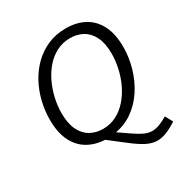

<svg xmlns="http://www.w3.org/2000/svg" viewBox="-199 -858 1126 1182"><g transform="rotate(-30 364.5 -266.5)"><path d="M581 174.4Q543.6 174.4 504.4 154.6Q465.2 134.7 414.7 95.4Q364.2 56 290.9 -0.3L309.3 8.7Q238.6 6.7 184.4 -23.8Q130.2 -54.4 99.7 -115.2Q69.2 -176 69.2 -268Q69.2 -331.3 84.4 -394.5Q99.6 -457.7 129.5 -513.7Q159.5 -569.7 203.9 -613.2Q248.2 -656.7 306.1 -681.9Q363.9 -707.1 435 -707.1Q510 -707.1 566.4 -676.7Q622.7 -646.4 654 -585Q685.4 -523.7 685.4 -431Q685.4 -359 664.7 -286.2Q644.1 -213.4 603.9 -151.4Q563.8 -89.4 504.6 -47.9Q445.5 -6.4 369.2 4L369.5 -8.1Q423.7 29.6 461.1 55.2Q498.4 80.9 526.7 93.9Q555 106.8 582.6 106.8Q606.3 106.8 632.5 97.2Q658.6 87.5 693 67.8L721.7 120.4Q678.7 148.1 644.9 161.3Q611 174.4 581 174.4ZM325.7 -55.6Q378.6 -55.6 422.3 -78.2Q465.9 -100.9 499.5 -139.6Q533.1 -178.2 556.3 -226.9Q579.4 -275.5 591 -328.3Q602.7 -381.1 602.7 -430.7Q602.7 -504.6 579.7 -551.1Q556.8 -597.5 517.3 -619.7Q477.9 -641.8 427.6 -641.8Q374.3 -641.8 330.7 -619.1Q287.1 -596.5 253.9 -558.1Q220.8 -519.8 198 -471.2Q175.2 -422.5 163.6 -369.9Q151.9 -317.3 151.9 -267.7Q151.9 -194.4 174.6 -147.3Q197.2 -100.2 236.8 -77.9Q276.4 -55.6 325.7 -55.6Z"/></g></svg>

Font: Bitter Thin
Style: Italic
Weight: 100
Italic angle: -9°
Designer: Sol Matas, and Bitter project Authors
Foundry: Sol Matas
Version: Version 2.002